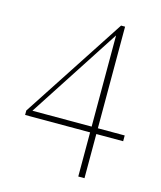

<svg xmlns="http://www.w3.org/2000/svg" viewBox="-105 -739 699 836"><g transform="rotate(15 245.0 -321.5)"><path d="M327 20V-179H34V-199L337 -663H355V-205H476V-179H355V20ZM60 -205H327V-616Z"/></g></svg>

Font: Source Serif 4 ExtraLight
Style: Regular
Weight: 200
Designer: Frank Grießhammer
Foundry: Adobe
Version: Version 4.005;hotconv 1.1.0;makeotfexe 2.6.0